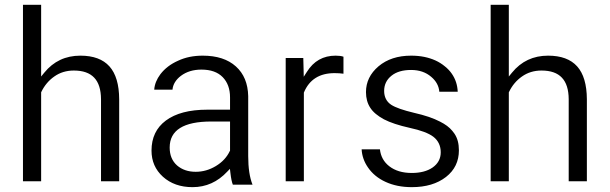

<svg xmlns="http://www.w3.org/2000/svg" viewBox="-20 -770 2540 800"><path d="M151.4 -451.2 164.6 -467.3Q222.2 -538.1 314.9 -538.1Q396 -538.1 436 -493.4Q476.1 -448.7 476.6 -356.4V-14.6H400.9V-356.9Q400.4 -417 372.6 -446.3Q344.7 -476.1 287.6 -476.1Q241.2 -476.1 206.1 -451.2Q171.4 -426.8 152.3 -387.2L151.4 -385.3V-383.8V-14.6H75.7V-750H151.4V-471.7Z M1032.2 -0.5H950.2Q943.8 -16.1 939.9 -50.8L938 -66.4L927.2 -55.2Q866.7 9.8 782.2 9.8Q707 9.8 658.7 -33.7Q611.3 -76.7 611.3 -142.6Q611.3 -223.1 670.9 -267.6Q731.9 -313 843.3 -313H931.2H938.5V-320.8V-364.3Q938.5 -417 908 -448.5Q877.4 -480 819.3 -480Q768.6 -480 733.9 -454.1Q718.3 -442.4 709.2 -427.7Q700.2 -413.1 698.7 -396.5H622.6Q625 -429.7 648.4 -460.9Q675.8 -496.6 722.2 -517.1Q745.1 -527.8 770.8 -533Q796.4 -538.1 824.7 -538.1Q913.1 -538.1 962.9 -493.2Q987.8 -470.7 1000.5 -439.9Q1013.2 -409.2 1014.2 -369.6V-119.6Q1014.2 -45.4 1032.2 -0.5ZM717.8 -80.6Q748.5 -54.2 795.4 -54.2Q839.8 -54.2 879.4 -78.1Q919.4 -102.1 937.5 -140.6L938.5 -142.1V-143.6V-255.9V-263.7H931.2H860.4Q687 -263.7 687 -155.3Q687 -107.9 717.8 -80.6Z M1411.1 -533.7V-462.9Q1393.6 -465.3 1374 -465.3Q1280.3 -465.3 1246.6 -385.3L1246.1 -383.8V-382.3V-14.6H1170.4V-528.3H1243.7L1245.1 -474.6L1245.6 -450.2L1258.8 -470.7Q1300.8 -538.1 1378.4 -538.1Q1398.9 -538.1 1411.1 -533.7Z M1782.2 -71.8Q1816.4 -95.7 1816.4 -135.3Q1816.4 -155.8 1808.6 -172.1Q1800.8 -188.5 1785.6 -200.2Q1756.8 -222.2 1687 -237.3Q1619.1 -252.4 1579.6 -272.9Q1560.5 -283.2 1546.1 -295.2Q1531.7 -307.1 1522.9 -320.8Q1504.9 -348.1 1504.9 -386.2Q1504.9 -449.2 1557.1 -493.7Q1609.9 -538.1 1692.9 -538.1Q1722.2 -538.1 1747.6 -533Q1772.9 -527.8 1794.4 -518.1Q1815.9 -508.3 1834 -493.2Q1851.1 -479.5 1862.5 -462.9Q1874 -446.3 1880.1 -427.7Q1886.2 -409.2 1887.2 -387.7H1810.5Q1807.6 -423.8 1776.9 -449.7Q1743.7 -478.5 1692.9 -478.5Q1641.1 -478.5 1611.3 -454.6Q1580.6 -430.2 1580.6 -391.1Q1580.6 -372.6 1587.9 -357.9Q1595.2 -343.3 1609.9 -333.5Q1623.5 -324.7 1647.2 -316.4Q1670.9 -308.1 1705.6 -299.8Q1772.5 -284.7 1813.5 -263.2Q1821.8 -259.3 1829.1 -254.6Q1836.4 -250 1842.8 -245.4Q1849.1 -240.7 1854.5 -235.6Q1859.9 -230.5 1864.5 -224.9Q1869.1 -219.2 1873 -213.9Q1882.8 -199.7 1887.5 -182.1Q1892.1 -164.6 1892.1 -143.6Q1892.1 -74.7 1838.4 -32.7Q1783.7 9.8 1695.8 9.8Q1633.8 9.8 1586.4 -12.2Q1539.6 -33.7 1513.2 -72.3Q1501 -89.8 1494.4 -108.9Q1487.8 -127.9 1486.8 -147.9H1563Q1567.9 -104 1601.6 -77.6Q1637.7 -49.3 1695.8 -49.3Q1722.2 -49.3 1743.9 -54.9Q1765.6 -60.5 1782.2 -71.8Z M2100.1 -451.2 2113.3 -467.3Q2170.9 -538.1 2263.7 -538.1Q2344.7 -538.1 2384.8 -493.4Q2424.8 -448.7 2425.3 -356.4V-14.6H2349.6V-356.9Q2349.1 -417 2321.3 -446.3Q2293.5 -476.1 2236.3 -476.1Q2189.9 -476.1 2154.8 -451.2Q2120.1 -426.8 2101.1 -387.2L2100.1 -385.3V-383.8V-14.6H2024.4V-750H2100.1V-471.7Z"/></svg>

Font: Shabnam Light FD
Style: Light-FD
Weight: 300
Foundry: DejaVu fonts team - Redesigned by Saber Rastikerdar - Based on Vazir font
Version: Version 5.0.0